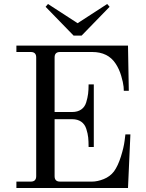

<svg xmlns="http://www.w3.org/2000/svg" viewBox="-20 -940 730 960"><path d="M208 -906 220 -920 368 -824 516 -920 528 -906 388 -762H348ZM62 0V-32H134Q161 -32 161 -59V-653Q161 -680 134 -680H62V-712H620L624 -486H599L598 -506Q596 -527 586 -561Q576 -595 558 -622Q520 -680 441 -680H280Q253 -680 253 -653V-380H341Q368 -380 386 -392.5Q404 -405 411 -428Q418 -451 420.5 -471Q423 -491 423 -518H449V-205H423Q423 -233 421 -252.5Q419 -272 411.5 -295.5Q404 -319 386 -331.5Q368 -344 341 -344H253V-59Q253 -32 280 -32H440Q467 -32 498.5 -44.5Q530 -57 550 -83Q570 -111 584.5 -157Q599 -203 603 -236L607 -268H632L620 0Z"/></svg>

Font: Old Standard TT
Style: Regular
Weight: 400
Designer: Alexey Kryukov <alexios@thessalonica.org.ru>
Version: Version 1.0